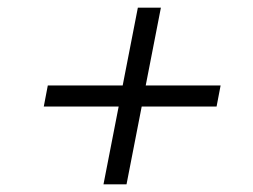

<svg xmlns="http://www.w3.org/2000/svg" viewBox="-20 -573 660 500"><path d="M94 -295.5H289L249.5 -93H309.5L349 -295.5H544L554.5 -350.5H359.5L399 -553H339L299.5 -350.5H104.5Z"/></svg>

Font: Monaspace Neon ExtraLight
Style: Italic
Weight: 200
Italic angle: -11°
Designer: Riley Cran & the Lettermatic Team
Foundry: Lettermatic
Version: Version 1.200 (Monaspace Neon)